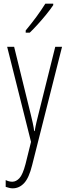

<svg xmlns="http://www.w3.org/2000/svg" viewBox="-20 -784 367 1046"><path d="M19 -529H57L148 -159Q155 -130 158.5 -114Q162 -98 163.5 -88.5Q165 -79 166 -70H169Q174 -99 179 -119.5Q184 -140 189 -160L281 -529H318L155 116Q138 185 111.5 213.5Q85 242 49 242Q39 242 30 239.5Q21 237 11 234V197Q29 206 47 206Q68 206 86 186.5Q104 167 119 110L149 -11ZM270 -756Q254 -732 231.5 -704.5Q209 -677 185 -650.5Q161 -624 142 -606H120V-618Q153 -658 178 -692Q203 -726 227 -764H270Z"/></svg>

Font: Noto Sans Lao ExtraCondensed ExtraLight
Style: Regular
Weight: 200
Width: 2
Designer: Monotype Design Team
Foundry: Monotype Imaging Inc.
Version: Version 2.003; ttfautohint (v1.8.4.7-5d5b)